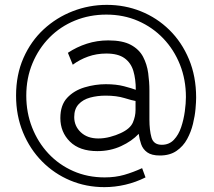

<svg xmlns="http://www.w3.org/2000/svg" viewBox="-20 -623 880 789"><path d="M419 -603Q493 -603 559 -576.5Q625 -550 676 -500Q727 -450 756.5 -379.5Q786 -309 786 -222Q786 -205 783.5 -176Q781 -147 773 -114Q765 -81 749 -51.5Q733 -22 705.5 -3Q678 16 637 16Q603 16 585 3Q567 -10 560 -30.5Q553 -51 550 -73Q522 -43 477.5 -22.5Q433 -2 380 -2Q307 -2 267.5 -41Q228 -80 228 -138Q228 -191 256 -221Q284 -251 327.5 -264Q371 -277 415 -277Q458 -277 490 -268.5Q522 -260 538 -254Q538 -298 528 -331.5Q518 -365 491.5 -384Q465 -403 417 -403Q377 -403 342 -390.5Q307 -378 279 -357L259 -406Q295 -430 337 -443.5Q379 -457 425 -457Q484 -457 518 -438.5Q552 -420 568 -389.5Q584 -359 589 -322.5Q594 -286 594 -251V-132Q594 -88 602.5 -58Q611 -28 645 -28Q675 -28 694.5 -48.5Q714 -69 724.5 -100.5Q735 -132 739.5 -165.5Q744 -199 744 -224Q744 -296 719.5 -357.5Q695 -419 651 -465Q607 -511 547.5 -537Q488 -563 417 -563Q348 -563 288 -538.5Q228 -514 183.5 -469Q139 -424 113.5 -363Q88 -302 88 -230Q88 -160 112 -99Q136 -38 179 8Q222 54 281 80Q340 106 410 106Q454 106 490.5 95.5Q527 85 564 68L578 106Q538 126 495 136Q452 146 409 146Q334 146 268.5 118.5Q203 91 153 40.5Q103 -10 74.5 -79Q46 -148 46 -230Q46 -316 76.5 -385Q107 -454 159.5 -502.5Q212 -551 279 -577Q346 -603 419 -603ZM476 -76Q515 -94 526 -119.5Q537 -145 537 -171V-208Q524 -210 491.5 -220Q459 -230 414 -230Q380 -230 350.5 -222Q321 -214 303 -194.5Q285 -175 285 -142Q285 -105 312 -79.5Q339 -54 384 -54Q408 -54 432.5 -60.5Q457 -67 476 -76Z"/></svg>

Font: Raleway Medium
Style: Regular
Weight: 500
Designer: Matt McInerney, Pablo Impallari, Rodrigo Fuenzalida
Foundry: Matt McInerney, Pablo Impallari, Rodrigo Fuenzalida
Version: Version 4.026